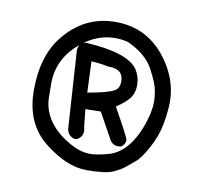

<svg xmlns="http://www.w3.org/2000/svg" viewBox="-60 -651 619 590"><g transform="rotate(10 250.0 -356.0)"><path d="M245 -124Q184 -124 114 -179Q44 -234 44 -339Q44 -443 93 -506Q157 -588 256 -588Q371 -588 434 -479Q462 -429 462 -375Q462 -347 455 -307Q448 -267 427 -228.5Q406 -190 391.5 -178.5Q377 -167 365 -156.5Q353 -146 329.5 -135Q306 -124 245 -124ZM250 -175Q265 -175 298 -183Q370 -199 404 -308Q414 -341 414 -369Q414 -379 410.5 -401Q407 -423 384.5 -465Q362 -507 303 -534Q283 -539 263 -539Q207 -539 158 -499Q93 -446 93 -367Q93 -366 93.5 -325Q94 -284 118.5 -250Q143 -216 188 -192Q218 -175 250 -175ZM193 -212Q168 -219 168 -247L153 -481Q154 -509 180 -509Q309 -501 340 -456Q354 -434 354 -408Q354 -385 343 -369Q332 -353 301 -332Q351 -243 351 -236Q351 -223 338 -214L328 -213Q309 -213 299 -235L258 -309L210 -308L216 -253Q218 -245 218 -239Q218 -230 211 -221Q204 -212 193 -212ZM207 -359Q270 -370 289 -381Q304 -389 304 -411Q304 -449 259 -449H256Q235 -454 203 -456Z"/></g></svg>

Font: Xiaolai Mono SC
Style: Regular
Weight: 400
Monospace: yes
Designer: LXGW / Nozomi Seto
Version: Version 3.113;September 30, 2024